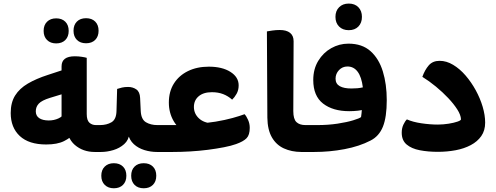

<svg xmlns="http://www.w3.org/2000/svg" viewBox="-20 -843 2753 1065"><path d="M342.9 -165.4 391.7 -102.9Q372.4 -79.1 335.1 -60.3Q297.8 -41.6 236 -41.6Q140.3 -41.6 89.8 -88.5Q39.4 -135.5 39.4 -216.1Q39.4 -274.2 63.9 -313.3Q88.4 -352.4 134.5 -379.4Q180.5 -406.4 245.1 -427.3L344.2 -459.9V-326.7L257 -300.1Q212.1 -286.2 195.3 -268.4Q178.5 -250.6 178.5 -225.7Q178.5 -200.6 197.4 -187.8Q216.3 -175 250.1 -174.8Q279.8 -174.8 304.3 -186.2Q328.8 -197.6 333.4 -214.4L321.5 -152V-475Q321.5 -530.8 395 -530.8Q415.1 -530.8 433.7 -527.9Q452.3 -525 461.1 -522.2V-210.6Q461.1 -175.9 475.8 -162.5Q490.4 -149.2 512.2 -149.2H526.8V0H505.7Q440.3 0 394.8 -39.3Q349.4 -78.6 342.9 -165.4ZM526.8 0V-149.2Q535.4 -135.6 539.9 -117.2Q544.4 -98.8 544.4 -75Q544.4 -51.1 539.8 -31.8Q535.2 -12.6 526.8 0ZM291.5 -602.2Q260.1 -602.2 241 -621Q222 -639.8 222 -671.7Q222 -703.8 241 -722.5Q260.1 -741.2 291.5 -741.2Q323.6 -741.2 342.3 -722.5Q361 -703.8 361 -671.7Q361 -639.8 342.3 -621Q323.6 -602.2 291.5 -602.2ZM457.3 -603Q425.2 -603 406.5 -621.8Q387.8 -640.6 387.8 -672.5Q387.8 -704.6 406.5 -723.3Q425.2 -742 457.3 -742Q489.4 -742 508.1 -723.3Q526.8 -704.6 526.8 -672.5Q526.8 -640.6 508.1 -621.8Q489.4 -603 457.3 -603Z M511 0V-149.2H534.6Q571.6 -149.2 598.4 -164.9Q625.2 -180.7 626.2 -227.7L629.7 -349.7Q642 -354 656.6 -357.3Q671.2 -360.7 690.5 -360.7Q716.4 -360.7 736 -347.3Q755.7 -333.8 757.2 -299.8L760.7 -226.5Q763.2 -180.5 789.7 -164.8Q816.2 -149.2 853 -149.2H873.6V0H851Q815.8 0 781.5 -10.4Q747.2 -20.8 722.3 -43.4Q697.5 -66.1 689.3 -102.9L698.1 -103.7Q694.3 -66.3 669 -43.7Q643.7 -21 608.7 -10.5Q573.6 0 540.2 0ZM873.6 0V-149.2Q882.2 -135.6 886.7 -117.2Q891.2 -98.8 891.2 -75Q891.2 -51.1 886.6 -31.8Q881.9 -12.6 873.6 0ZM611.4 201.3Q580 201.3 561 182.5Q541.9 163.7 541.9 131.8Q541.9 99.7 561 81Q580 62.3 611.4 62.3Q643.5 62.3 662.2 81Q680.9 99.7 680.9 131.8Q680.9 163.7 662.2 182.5Q643.5 201.3 611.4 201.3ZM777.2 201.3Q745.1 201.3 726.4 182.5Q707.7 163.7 707.7 131.8Q707.7 99.7 726.4 81Q745.1 62.3 777.2 62.3Q809.4 62.3 828.1 81Q846.8 99.7 846.8 131.8Q846.8 163.7 828.1 182.5Q809.4 201.3 777.2 201.3Z M1065 -156.4Q1124.1 -159.7 1176.3 -168.3Q1228.4 -177 1269.6 -188.4Q1310.8 -199.8 1336.6 -209.6Q1347.2 -198.2 1356.2 -177.6Q1365.3 -157 1365.3 -133.9Q1365.3 -94.6 1347.9 -76.5Q1330.4 -58.4 1289.8 -43.9Q1262.7 -34.1 1222.1 -26.2Q1181.6 -18.3 1133.5 -12.1Q1085.5 -6 1035 -3Q984.5 0 936.7 0H858V-149.2H975.6ZM1024.4 -94.9Q970.2 -125.3 943.4 -171.1Q916.6 -216.9 916.6 -274Q916.6 -335.2 944.6 -379.7Q972.7 -424.2 1022.7 -448.7Q1072.7 -473.2 1138.2 -473.2Q1212.4 -473.2 1258.1 -444.3Q1303.8 -415.4 1303.8 -369.6Q1303.8 -343 1292.4 -322.8Q1281 -302.7 1267.7 -290.2Q1245.2 -310.4 1217.7 -321Q1190.2 -331.6 1155.4 -331.6Q1108.1 -331.6 1081.5 -308.6Q1054.9 -285.7 1055.6 -247.8Q1056.4 -211.7 1083.3 -186.6Q1110.3 -161.4 1156.5 -158.7Z M1608.6 -614.4 1606.9 -226.6Q1606.9 -182.7 1624.2 -165.9Q1641.6 -149.2 1674 -149.2H1690.7V0.2L1651 0Q1596.8 -0.5 1554.5 -19.9Q1512.1 -39.4 1488 -81.4Q1464 -123.4 1463 -190.1L1460.5 -668.8Q1470.8 -670.8 1490.7 -673.7Q1510.5 -676.6 1531.6 -676.6Q1569.1 -676.6 1588.9 -660.8Q1608.6 -645.1 1608.6 -614.4ZM1690.7 0.2V-148.9Q1699.3 -135.3 1703.8 -117Q1708.3 -98.6 1708.3 -74.7Q1708.3 -50.8 1703.7 -31.6Q1699 -12.4 1690.7 0.2Z M1722.2 0H1675V-149.2H1741Q1800.2 -149.2 1852.3 -157.1Q1904.4 -165.1 1939.4 -175.8Q1974.5 -186.4 1982.7 -193.8Q1985.4 -210.4 1987.2 -234.7Q1988.9 -259 1988.7 -282.5L2011.8 -238.7Q1990.5 -231.7 1965.7 -229Q1940.8 -226.3 1917.1 -226.3Q1826.8 -226.3 1772.2 -268.4Q1717.6 -310.6 1717.6 -399.2Q1717.6 -459.9 1745.2 -505.3Q1772.8 -550.8 1817.3 -575.8Q1861.8 -600.9 1912.8 -600.9Q1988.7 -600.9 2035.3 -559.2Q2081.9 -517.5 2103.6 -446.7Q2125.3 -376 2125.3 -287.6Q2125.3 -193.6 2104.1 -140.6Q2082.8 -87.5 2035.6 -63.5Q1973.5 -31.2 1890.9 -15.6Q1808.2 0 1722.2 0ZM1929.7 -352.2Q1945.4 -352.2 1961.7 -353.5Q1978 -354.9 1992.7 -358.4Q1985.5 -416.2 1963.8 -445.2Q1942.1 -474.2 1907.3 -474.2Q1879.4 -474.2 1860.3 -454.1Q1841.3 -433.9 1841.3 -406.6Q1841.3 -378 1864.8 -364.9Q1888.4 -351.9 1929.7 -352.2ZM1914.5 -675.6Q1880.9 -675.6 1860.8 -695.9Q1840.7 -716.1 1840.7 -749.4Q1840.7 -782.7 1861 -802.9Q1881.2 -823.2 1914.5 -823.2Q1948.2 -823.2 1967.9 -802.9Q1987.6 -782.7 1987.6 -749.4Q1987.6 -716.1 1967.9 -695.9Q1948.2 -675.6 1914.5 -675.6Z M2408.8 -0.8Q2354.3 -0.8 2308.6 -9.6Q2262.8 -18.4 2235.6 -41.4Q2208.3 -64.4 2208.3 -106.8Q2208.3 -131.7 2217.4 -151.2Q2226.4 -170.7 2237 -180.8Q2269.7 -166.2 2317.6 -159.1Q2365.6 -152 2409.2 -152Q2439.1 -152.2 2468.7 -156.9Q2498.3 -161.6 2517.6 -168.4Q2537 -175.1 2537 -181.3Q2536 -205.2 2516.7 -235.6Q2497.3 -266.1 2466.3 -299Q2435.3 -331.9 2398 -362.6Q2360.8 -393.3 2322.7 -416.8Q2336.4 -455.1 2358.2 -480.4Q2380.1 -505.6 2418.4 -505.6Q2456.6 -505.6 2493.5 -483.4Q2530.5 -461.2 2562.4 -424.3Q2594.2 -387.4 2618.8 -342.6Q2643.4 -297.7 2657.3 -250.9Q2671.1 -204.1 2671.1 -162.8Q2671.1 -119 2649.6 -88.2Q2628.1 -57.5 2591.3 -38.1Q2554.6 -18.6 2507.4 -9.7Q2460.2 -0.8 2408.8 -0.8Z"/></svg>

Font: Baloo Bhaijaan 2
Style: Regular
Weight: 400
Designer: Sanskriti Dholi, Noopur Datye and Ek Type
Foundry: Ek Type
Version: Version 1.701